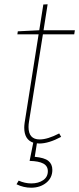

<svg xmlns="http://www.w3.org/2000/svg" viewBox="-20 -663 369 895"><path d="M180 -503 115 -95Q113 -83 113 -71Q113 -13 165 -13Q202 -13 256 -41L265 -25Q207 6 163 6Q156 6 152 5L142 68Q187 72 205.5 87Q224 102 224 129Q224 166 195.5 189Q167 212 125 212Q90 212 57 196L67 179Q96 192 126 192Q159 192 181 177Q203 162 203 135Q203 111 182 99.5Q161 88 118 87L135 2Q93 -12 93 -68Q93 -78 95 -92L160 -503H61L63 -517L163 -522L182 -642L202 -643L183 -522H329L326 -503Z"/></svg>

Font: Bitter Pro Thin
Style: Italic
Weight: 250
Italic angle: -9°
Designer: Sol Matas, and Bitter project Authors
Foundry: Sol Matas
Version: Version 1.010